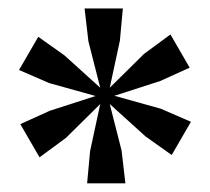

<svg xmlns="http://www.w3.org/2000/svg" viewBox="-20 -833 496 454"><path d="M186 -399.5 193 -475.5 217 -587 136 -507 73.5 -461 28 -539.5 97.5 -571 206 -606 96.5 -636.5 25 -667.5 70.5 -746 132.5 -702 217 -625.5 189 -735.5 180 -813H270.5L263.5 -737L239.5 -625.5L320.5 -705.5L383 -751.5L428.5 -673L359 -641.5L250.5 -606.5L360 -576L431.5 -545L386 -466.5L324 -510.5L239.5 -587L267.5 -477L276.5 -399.5Z"/></svg>

Font: Merriweather 144pt Black
Style: Regular
Weight: 900
Version: Version 2.100